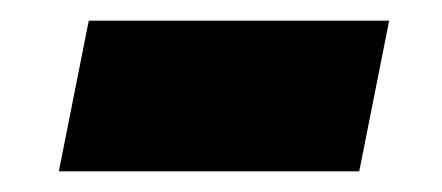

<svg xmlns="http://www.w3.org/2000/svg" viewBox="-20 -378 428 186"><path d="M66 -358H357L328 -212H37Z"/></svg>

Font: Idrija
Style: Italic
Weight: 800
Italic angle: -11.3°
Designer: Julieta Ulanovsky
Foundry: Julieta Ulanovsky
Version: Version 7.200